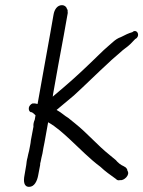

<svg xmlns="http://www.w3.org/2000/svg" viewBox="-20 -708 557 746"><path d="M92 -289C91 -281 94 -274 100 -272H103C108 -270 114 -264 118 -260L115 -243C111 -234 109 -225 110 -216L100 -163C99 -149 95 -135 93 -122C91 -113 88 -104 87 -96C84 -86 83 -76 82 -67L75 -26C71 -5 72 18 93 18C114 18 124 -5 128 -25L136 -67C136 -71 136 -75 138 -80C140 -90 142 -101 145 -112C147 -126 150 -140 153 -155L167 -233C199 -215 227 -189 253 -165C292 -129 327 -92 370 -60C390 -41 408 -29 430 -13C434 -9 438 -6 446 -8C461 -5 487 -28 475 -45C475 -50 472 -54 469 -57L461 -62C449 -67 438 -76 430 -86C423 -92 416 -98 407 -105C358 -144 320 -190 271 -229L245 -250C231 -258 218 -271 203 -279C202 -279 201 -280 200 -281C221 -299 246 -319 267 -337C312 -378 359 -425 404 -466C416 -478 429 -488 440 -498L457 -513C459 -515 463 -517 466 -520C482 -531 494 -544 505 -556L511 -560C523 -572 514 -591 500 -587L494 -583C480 -579 467 -573 450 -564C438 -560 428 -553 419 -545L403 -531C390 -520 376 -507 363 -494C320 -452 276 -410 229 -370L189 -336C187 -335 186 -333 185 -332L186 -341C194 -389 219 -524 228 -572L243 -656C244 -659 242 -663 243 -666C243 -669 242 -671 240 -674C238 -682 230 -688 221 -688C202 -688 191 -670 188 -651L175 -577C164 -514 137 -368 126 -304C121 -305 114 -307 109 -306H106C99 -303 93 -296 92 -289Z"/></svg>

Font: Scribbler
Style: Ita
Weight: 400
Designer: Mew Too
Foundry: Cannot Into Space Fonts
Version: Version 1.001